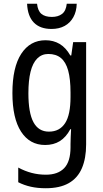

<svg xmlns="http://www.w3.org/2000/svg" viewBox="-20 -761 548 1021"><path d="M222 -547Q264 -547 297 -527.5Q330 -508 354 -466H359L369 -537H438V7Q438 81 415.5 133.5Q393 186 345.5 213Q298 240 223 240Q180 240 144 232Q108 224 77 208V130Q112 149 148.5 158.5Q185 168 224 168Q288 168 321.5 133Q355 98 355 22V5Q355 -11 356 -32.5Q357 -54 358 -74H354Q331 -31 298 -10.5Q265 10 220 10Q138 10 92 -61Q46 -132 46 -266Q46 -403 93 -475Q140 -547 222 -547ZM237 -474Q202 -474 178 -450Q154 -426 142.5 -379.5Q131 -333 131 -265Q131 -161 158 -111Q185 -61 240 -61Q269 -61 290.5 -72.5Q312 -84 326.5 -106.5Q341 -129 348 -164Q355 -199 355 -245V-269Q355 -341 342.5 -386Q330 -431 304 -452.5Q278 -474 237 -474ZM388 -741Q387 -700 370 -669.5Q353 -639 323.5 -623Q294 -607 254 -607Q193 -607 160 -641Q127 -675 124 -741H177Q181 -703 200.5 -687Q220 -671 256 -671Q289 -671 310 -687Q331 -703 335 -741Z"/></svg>

Font: Noto Sans Khmer Condensed
Style: Regular
Weight: 400
Width: 3
Designer: Danh Hong and the Monotype Design Team
Foundry: Monotype Imaging Inc.
Version: Version 2.004